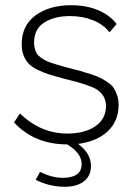

<svg xmlns="http://www.w3.org/2000/svg" viewBox="-20 -549 519 743"><path d="M439 -143.1Q439 -80.6 397 -41Q355 -1.5 282.2 7.8Q332 44.9 332 92.8Q332 131.8 304.7 152.8Q277.3 173.8 231 173.8Q171.9 173.8 118.2 147L134.8 116.2Q181.6 139.2 222.2 139.2Q295.9 139.2 295.9 85.9Q295.9 43.5 240.2 9.8Q113.3 9.8 34.2 -75.2L57.1 -109.9Q137.7 -32.2 240.2 -32.2Q308.1 -32.2 349.1 -60.5Q390.1 -88.9 390.1 -138.2Q390.1 -182.1 350.6 -205.1Q323.2 -220.7 241.7 -241.2Q237.8 -242.2 229.5 -244.1H229L228.5 -244.6H228H227.5H227.1L226.6 -245.1H226.1Q190.4 -254.4 167.7 -261.7Q145 -269 123.3 -280Q101.6 -291 89.8 -304Q78.1 -316.9 71 -335.2Q64 -353.5 64 -377.9Q64 -450.7 117.7 -489.7Q171.4 -528.8 254.9 -528.8Q314.5 -528.8 360.4 -509.3Q406.2 -489.7 431.2 -456.1L403.8 -423.8Q380.4 -454.6 339.8 -470.7Q299.3 -486.8 251 -486.8Q190.4 -486.8 151.1 -461.7Q111.8 -436.5 111.8 -383.8Q111.8 -371.1 114.7 -360.8Q117.7 -350.6 121.8 -342.8Q126 -335 135.7 -327.9Q145.5 -320.8 153.6 -316.2Q161.6 -311.5 178.2 -305.9Q194.8 -300.3 207 -296.9Q219.2 -293.5 242.2 -287.1Q273.9 -279.3 291.7 -274.2Q309.6 -269 333.7 -261.2Q357.9 -253.4 371.1 -246.3Q384.3 -239.3 399.2 -228.8Q414.1 -218.3 421.4 -206.3Q428.7 -194.3 433.8 -178.5Q439 -162.6 439 -143.1Z"/></svg>

Font: Rawline Light
Style: Regular
Weight: 300
Designer: Matt McInerney, Pablo Impallari, Rodrigo Fuenzalida
Foundry: Matt McInerney, Pablo Impallari, Rodrigo Fuenzalida
Version: Version 4.020;PS 004.020;hotconv 1.0.88;makeotf.lib2.5.64775